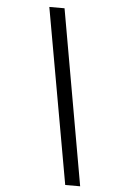

<svg xmlns="http://www.w3.org/2000/svg" viewBox="-59 -783 593 969"><g transform="rotate(5 237.0 -298.0)"><path d="M384.8 146H309.1L150.9 -742.2H228Z"/></g></svg>

Font: Cadman
Style: Italic
Weight: 400
Italic angle: -12°
Designer: Paul James MIller
Foundry: High-Logic / Made with FontCreator
Version: Version 2.114;March 28, 2021;FontCreator 13.0.0.2683 64-bit